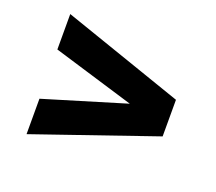

<svg xmlns="http://www.w3.org/2000/svg" viewBox="-86 -692 771 685"><g transform="rotate(20 300.0 -350.0)"><path d="M73 -578V-443.5L382 -350L73 -256.5V-122L532 -280.5V-419.5Z"/></g></svg>

Font: MCL Standard Bold
Style: Regular
Weight: 700
Designer: Květoslav Bartoš
Foundry: Florian Karsten
Version: Version 1.001;Glyphs 3.2.3 (3260)